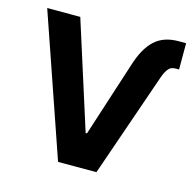

<svg xmlns="http://www.w3.org/2000/svg" viewBox="-107 -848 977 958"><g transform="rotate(15 381.5 -368.5)"><path d="M502 -561.5Q530.3 -652.3 576.2 -694.3Q622.1 -737.3 699.2 -737.3Q712.9 -737.3 738.3 -737.3Q738.3 -703.1 738.3 -601.6Q734.4 -601.6 720.7 -601.6Q696.3 -601.6 684.6 -586.9Q671.9 -573.2 661.1 -543.9Q598.6 -362.3 472.7 0Q423.8 0 274.4 0Q211.9 -181.6 23.4 -727.5Q66.4 -727.5 194.3 -727.5Q238.3 -588.9 370.1 -174.8Q372.1 -174.8 377 -174.8Q408.2 -271.5 502 -561.5Z"/></g></svg>

Font: DeepSea
Style: Bold
Weight: 700
Designer: Stem
Version: Version 3.019;git-0a5106e0b